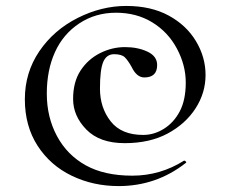

<svg xmlns="http://www.w3.org/2000/svg" viewBox="-20 -523 767 649"><path d="M602.1 20H603Q606 20 608.4 23.4Q610.8 26.9 607.9 27.8Q508.3 106 380.9 106Q294.9 106 222.4 71Q149.9 36.1 106.9 -30.5Q64 -97.2 64 -187.5Q64 -277.8 113 -349.9Q162.1 -421.9 242.7 -462.4Q323.2 -502.9 406.7 -502.9Q490.2 -502.9 550 -470.5Q609.9 -438 642.3 -384Q674.8 -330.1 674.8 -269.5Q674.8 -209 640.9 -156.5Q606.9 -104 546.4 -71.5Q485.8 -39.1 401.4 -39.1Q316.9 -39.1 272 -85Q227.1 -130.9 227.1 -188.5Q227.1 -246.1 252.4 -284.7Q277.8 -323.2 318.4 -343.5Q358.9 -363.8 402.3 -363.8Q445.8 -363.8 478.5 -348.4Q511.2 -333 511.2 -303.2Q511.2 -261.2 467.8 -261.2Q441.9 -261.2 424.8 -296.9Q412.6 -318.8 401.9 -329.3Q391.1 -339.8 365.7 -339.8Q340.3 -339.8 329.1 -314Q317.9 -288.1 317.9 -223.6Q317.9 -159.2 354 -113Q390.1 -66.9 463.9 -66.9Q501 -66.9 534.4 -87.9Q567.9 -108.9 587.9 -147.2Q607.9 -185.5 607.9 -244.1Q607.9 -302.7 577.9 -358.9Q547.9 -415 494.6 -447.5Q441.4 -480 372.1 -480Q302.7 -480 248.3 -444.1Q193.8 -408.2 166 -347.2Q138.2 -286.1 138.2 -206.5Q138.2 -127 172.6 -63Q207 1 270 35.9Q333 70.8 427.2 70.8Q521.5 70.8 602.1 20Z"/></svg>

Font: Cormorant-Bold
Style: Bold
Weight: 700
Designer: Christian Thalmann (Catharsis Fonts)
Version: Version 3.000